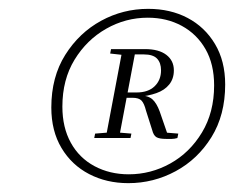

<svg xmlns="http://www.w3.org/2000/svg" viewBox="-20 -732 529 434"><path d="M193 -420 195 -430 232 -433H241L277 -430L275 -420ZM219 -420 257 -621H287L249 -420ZM265 -607 229 -611 231 -621H275L272 -609ZM271 -338Q321 -338 365 -362.5Q409 -387 436.5 -432.5Q464 -478 464 -539Q464 -587 444.5 -621Q425 -655 391 -673.5Q357 -692 314 -692Q264 -692 220 -667Q176 -642 148.5 -597Q121 -552 121 -491Q121 -444 140 -409.5Q159 -375 193.5 -356.5Q228 -338 271 -338ZM270 -318Q221 -318 181.5 -338.5Q142 -359 119 -397.5Q96 -436 96 -489Q96 -558 127.5 -608Q159 -658 208.5 -685Q258 -712 315 -712Q365 -712 404 -691.5Q443 -671 466 -632.5Q489 -594 489 -541Q489 -472 458 -422Q427 -372 377 -345Q327 -318 270 -318ZM356 -418Q340 -418 333.5 -422Q327 -426 324 -438L310 -482Q306 -498 300 -504.5Q294 -511 279 -511H253L254 -523H289Q315 -523 329.5 -537Q344 -551 344 -573Q344 -590 335 -599.5Q326 -609 305 -609H271L273 -621H308Q339 -621 356 -608Q373 -595 373 -573Q373 -554 362.5 -541Q352 -528 333.5 -521.5Q315 -515 292 -513L294 -517Q315 -516 324.5 -507.5Q334 -499 341 -480L360 -425L346 -433L383 -430L381 -420Q374 -418 368.5 -418Q363 -418 356 -418Z"/></svg>

Font: Source Serif 4 36pt Light
Style: Italic
Weight: 300
Italic angle: -12°
Designer: Frank Grießhammer
Foundry: Adobe Systems Incorporated
Version: Version 4.004;hotconv 1.0.116;makeotfexe 2.5.65601